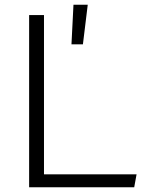

<svg xmlns="http://www.w3.org/2000/svg" viewBox="-20 -794 660 814"><path d="M103.5 0H549L559 -55H166.5V-730H103.5ZM283 -606H331.5L352 -774H291.5Z"/></svg>

Font: Monaspace Krypton ExtraLight
Style: Regular
Weight: 200
Designer: Riley Cran & the Lettermatic Team
Foundry: Lettermatic
Version: Version 1.101 (Monaspace Krypton)